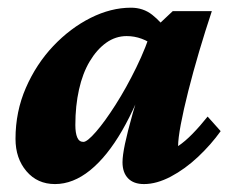

<svg xmlns="http://www.w3.org/2000/svg" viewBox="-20 -461 589 489"><path d="M120.1 7.8Q75.2 7.8 47.4 -24.9Q19.5 -57.6 19.5 -107.4Q19.5 -176.8 45.9 -237.3Q72.3 -297.9 115.7 -343.8Q159.2 -389.6 210.9 -415.5Q262.7 -441.4 313.5 -441.4Q344.7 -441.4 367.7 -423.3Q390.6 -405.3 414.1 -373L374 -342.8Q359.4 -355.5 340.8 -362.3Q322.3 -369.1 302.7 -369.1Q274.4 -369.1 250.5 -352.1Q226.6 -335 208.5 -304.7Q190.4 -274.4 181.2 -232.9Q171.9 -191.4 171.9 -142.6Q171.9 -122.1 176.8 -110.8Q181.6 -99.6 192.4 -99.6Q202.1 -99.6 224.6 -125.5Q247.1 -151.4 274.4 -194.3Q301.8 -237.3 327.1 -289.1Q352.5 -340.8 368.2 -392.6L386.7 -401.4L419.9 -432.6H519.5Q502.9 -382.8 487.3 -330.1Q471.7 -277.3 459.5 -229Q447.3 -180.7 440.4 -144Q433.6 -107.4 433.6 -88.9Q451.2 -100.6 470.2 -120.1Q489.3 -139.6 508.8 -164.1L542 -127Q517.6 -92.8 484.4 -61.5Q451.2 -30.3 415 -11.2Q378.9 7.8 346.7 7.8Q320.3 7.8 306.2 -6.8Q292 -21.5 292 -47.9Q292 -64.5 298.3 -94.7Q304.7 -125 317.9 -171.9Q331.1 -218.8 352.5 -284.2H359.4Q329.1 -194.3 291 -128.4Q252.9 -62.5 209.5 -27.3Q166 7.8 120.1 7.8Z"/></svg>

Font: Crimson Pro ExtraBold
Style: Italic
Weight: 800
Italic angle: -12°
Designer: Jacques Le Bailly
Foundry: Baron von Fonthausen
Version: Version 1.003